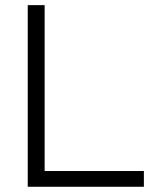

<svg xmlns="http://www.w3.org/2000/svg" viewBox="-20 -713 626 733"><path d="M85.9 0V-693.4H150.4V-60.1H529.3V0Z"/></svg>

Font: CaskaydiaMono NF Light
Style: Regular
Weight: 300
Designer: Aaron Bell
Foundry: Saja Typeworks
Version: Version 2111.001; ttfautohint (v1.8.4);Nerd Fonts 3.1.1